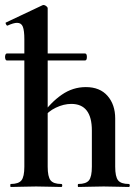

<svg xmlns="http://www.w3.org/2000/svg" viewBox="-22 -745 551 765"><path d="M6 -504Q1 -504 -1 -511Q-3 -518 -1 -525Q1 -532 6 -532H316Q322 -532 323.5 -525Q325 -518 323.5 -511Q322 -504 316 -504ZM21 0Q19 0 19 -6Q19 -12 21 -12Q52 -12 63.5 -26.5Q75 -41 75 -81V-589Q75 -623 69 -638.5Q63 -654 46 -654Q32 -654 8 -643Q5 -642 2 -648Q-1 -654 1 -655L147 -724Q149 -725 150 -725Q151 -725 152 -725Q157 -725 162.5 -720.5Q168 -716 168 -712V-81Q168 -41 179.5 -26.5Q191 -12 222 -12Q226 -12 226 -6Q226 0 222 0Q202 0 176.5 -1Q151 -2 122 -2Q93 -2 67 -1Q41 0 21 0ZM290 0Q288 0 288 -6Q288 -12 290 -12Q321 -12 332.5 -26.5Q344 -41 344 -81V-225Q344 -331 262 -331Q232 -331 200.5 -316Q169 -301 151 -275L145 -287Q180 -337 224 -367.5Q268 -398 320 -398Q376 -398 406.5 -363Q437 -328 437 -273V-81Q437 -41 448.5 -26.5Q460 -12 491 -12Q495 -12 495 -6Q495 0 491 0Q471 0 445.5 -1Q420 -2 391 -2Q362 -2 336 -1Q310 0 290 0Z"/></svg>

Font: Cormorant Light
Style: Regular
Weight: 300
Designer: Christian Thalmann (Catharsis Fonts)
Foundry: Catharsis Fonts
Version: Version 4.000